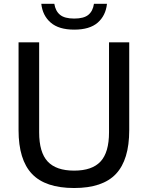

<svg xmlns="http://www.w3.org/2000/svg" viewBox="-20 -958 760 988"><path d="M361.5 9.5Q213.5 9.5 144.5 -63.2Q75.5 -136 75.5 -288V-740H181.5V-277Q181.5 -174 225.2 -127Q269 -80 361.5 -80Q454 -80 497.5 -127Q541 -174 541 -277V-740H645V-288Q645 -136 576.8 -63.2Q508.5 9.5 361.5 9.5ZM362 -805.5Q282.5 -805.5 240.8 -841.8Q199 -878 192.5 -938.5H259.5Q265.5 -901 289 -881.8Q312.5 -862.5 362 -862.5Q411.5 -862.5 434.8 -881.8Q458 -901 463.5 -938.5H530.5Q524 -877.5 482.8 -841.5Q441.5 -805.5 362 -805.5Z"/></svg>

Font: Encode Sans Md
Style: Regular
Weight: 500
Designer: Multiple Designers
Foundry: Impallari Type
Version: Version 3.002; ttfautohint (v1.8.3) -l 8 -r 50 -G 200 -x 14 